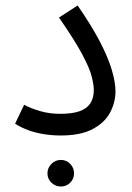

<svg xmlns="http://www.w3.org/2000/svg" viewBox="-20 -489 483 700"><path d="M35 -38 68 -107Q92 -94 126 -84Q160 -74 200 -74Q243 -74 270 -83.5Q297 -93 309.5 -112.5Q322 -132 322 -161Q322 -179 314.5 -209.5Q307 -240 279.5 -291.5Q252 -343 195 -425L263 -469Q313 -397 343.5 -338.5Q374 -280 387.5 -234.5Q401 -189 401 -156Q401 -116 381.5 -79Q362 -42 318 -18.5Q274 5 201 5Q170 5 139 0Q108 -5 81.5 -15Q55 -25 35 -38ZM202 191Q182 191 167.5 177Q153 163 153 143Q153 123 167.5 108.5Q182 94 202 94Q222 94 236 108.5Q250 123 250 143Q250 163 236 177Q222 191 202 191Z"/></svg>

Font: Noto Sans Arabic SemiCondensed
Style: Regular
Weight: 400
Width: 4
Designer: Monotype Design Team, Nadine Chahine, Nizar Qandah and Khaled Hosny
Foundry: Monotype Imaging Inc.
Version: Version 2.012